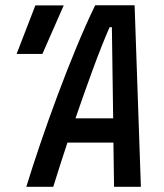

<svg xmlns="http://www.w3.org/2000/svg" viewBox="-20 -714 626 734"><path d="M183.6 0H80.6Q103 -73.2 133.8 -163.8Q164.6 -254.4 200.2 -349.9Q235.8 -445.3 272.7 -534.4Q309.6 -623.5 343.8 -693.8H494.6L518.6 0H416L413.6 -168.9H237.8Q222.2 -122.1 208.5 -78.9Q194.8 -35.6 183.6 0ZM268.6 -261.7H412.6L407.7 -609.9H398.9Q369.6 -543 335.4 -450Q301.3 -356.9 268.6 -261.7ZM43.5 -507.8 115.2 -693.4H223.6L142.1 -507.8Z"/></svg>

Font: CaskaydiaCove NFP
Style: Italic
Weight: 400
Italic angle: -10°
Designer: Aaron Bell
Foundry: Saja Typeworks
Version: Version 2111.001; VTT 6.35;Nerd Fonts 3.1.1